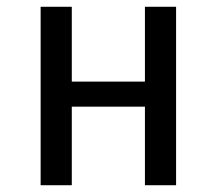

<svg xmlns="http://www.w3.org/2000/svg" viewBox="-20 -547 640 567"><path d="M408 0V-232H192V0H100V-527H192V-306H408V-527H500V0Z"/></svg>

Font: Wlorlttqgufhjawjgtejqphaquk
Style: Regular
Weight: 400
Monospace: yes
Designer: Carrois Corporate & Edenspiekermann
Foundry: Carrois Corporate GbR & Edenspiekermann AG
Version: Version 2.001